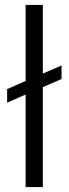

<svg xmlns="http://www.w3.org/2000/svg" viewBox="-20 -760 279 780"><path d="M230 -439 154 -406V0H84V-376L9 -343V-398L84 -431V-740H154V-461L230 -494Z"/></svg>

Font: A Bank Premium Light
Style: Regular
Weight: 300
Designer: Ninad Kale (Devanagari), Jonny Pinhorn (Latin), Htun Naung (Myanmar)
Foundry: Indian Type Foundry
Version: 4.004